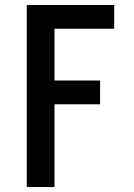

<svg xmlns="http://www.w3.org/2000/svg" viewBox="-20 -755 540 775"><path d="M88 0V-735H441V-639H200V-430H384V-334H200V0Z"/></svg>

Font: Iosevka SS04
Style: Bold
Weight: 700
Monospace: yes
Designer: Belleve Invis
Foundry: Belleve Invis
Version: Version 19.0.0; ttfautohint (v1.8.4)